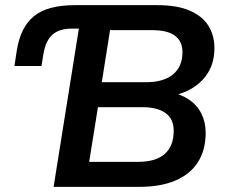

<svg xmlns="http://www.w3.org/2000/svg" viewBox="-20 -725 878 745"><path d="M188 0 286 -614H259Q210 -614 183.5 -590.5Q157 -567 148 -513L141 -469H36L45 -528Q59 -619 111.5 -662Q164 -705 270 -705H590Q668 -705 717 -683.5Q766 -662 789 -624.5Q812 -587 812 -538Q812 -462 764 -413Q716 -364 638 -352V-368Q682 -360 713.5 -338.5Q745 -317 761.5 -284Q778 -251 778 -210Q778 -142 747.5 -95Q717 -48 659.5 -24Q602 0 522 0ZM326 -97H516Q585 -97 619.5 -128Q654 -159 654 -217Q654 -240 646.5 -257Q639 -274 623.5 -285.5Q608 -297 586 -303Q564 -309 535 -309H360ZM375 -406H547Q614 -406 651 -436Q688 -466 688 -523Q688 -564 659.5 -586Q631 -608 570 -608H407Z"/></svg>

Font: Nunito Sans 12pt
Style: Bold Italic
Weight: 700
Italic angle: -9°
Designer: Vernon Adams
Foundry: Vernon Adams
Version: Version 3.101;gftools[0.9.27]